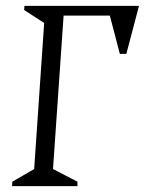

<svg xmlns="http://www.w3.org/2000/svg" viewBox="-20 -632 492 652"><path d="M21 0 22 -15 96 -58 130 -554 62 -598 63 -612H452L409 -449H387L353 -579H196L160 -58L243 -15V0Z"/></svg>

Font: Ancizar Serif Light
Style: Italic
Weight: 300
Italic angle: -4°
Designer: Cesar Puertas, Viviana Monsalve, Julian Moncada, Julian Prieto, Jose Castro, Felipe Aragon, Mariel Hernandez, Sara Alarc
Version: Version 8.100